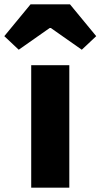

<svg xmlns="http://www.w3.org/2000/svg" viewBox="-73 -872 467 892"><path d="M72 0H249V-569H72ZM-53 -704 14 -641 158 -742H163L307 -641L374 -704L252 -852H69Z"/></svg>

Font: Noto Sans CJK KR Black
Style: Regular
Weight: 900
Designer: Ryoko NISHIZUKA (kana & ideographs); Paul D. Hunt (Latin, Greek & Cyrillic); Wenlong ZHANG (bopomofo); Sandoll Communica
Foundry: Adobe Systems Incorporated
Version: Version 1.004;PS 1.004;hotconv 1.0.82;makeotf.lib2.5.63406